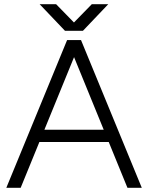

<svg xmlns="http://www.w3.org/2000/svg" viewBox="-20 -890 702 910"><path d="M584 0 298 -700H364L652 0ZM10 0 298 -700H364L78 0ZM146 -217V-275H516V-217ZM293 -744V-745L415 -870H493L373 -744ZM288 -744 168 -870H246L368 -745V-744Z"/></svg>

Font: Figtree Light
Style: Regular
Weight: 300
Designer: Erik Kennedy
Foundry: Erik Kennedy
Version: Version 2.001;gftools[0.9.30]